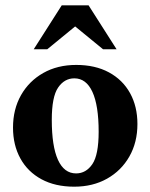

<svg xmlns="http://www.w3.org/2000/svg" viewBox="-20 -690 566 723"><path d="M259.5 13Q188 13 136.2 -15Q84.5 -43 56.8 -93.2Q29 -143.5 29 -209.5Q29 -278.5 59.2 -331.8Q89.5 -385 143 -415.2Q196.5 -445.5 267 -445.5Q338.5 -445.5 390.2 -417.5Q442 -389.5 469.8 -339.2Q497.5 -289 497.5 -223Q497.5 -154 467.2 -100.8Q437 -47.5 383.2 -17.2Q329.5 13 259.5 13ZM266.5 -37Q304 -37 327.8 -72Q351.5 -107 351.5 -194Q351.5 -293 328 -344Q304.5 -395 260 -395Q222.5 -395 198.8 -360.2Q175 -325.5 175 -238.5Q175 -139.5 198.2 -88.2Q221.5 -37 266.5 -37ZM107 -504.5 212.5 -670H313.5L419 -504.5H368L263 -590.5L158 -504.5Z"/></svg>

Font: Newsreader Text
Style: Bold
Weight: 700
Designer: Hugues Gentile
Foundry: Production Type
Version: Version 1.001